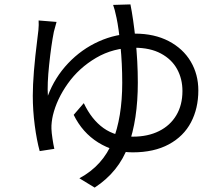

<svg xmlns="http://www.w3.org/2000/svg" viewBox="-20 -794 1017 876"><path d="M225.7 -648.9Q213.7 -588.7 204.3 -499.1Q194.8 -409.4 198.5 -357.3Q230 -440.9 290.8 -505.2Q351.7 -569.5 430.7 -605Q509.8 -640.6 595.5 -640.6Q684.3 -640.6 749.8 -606.4Q815.3 -572.1 850.1 -513.4Q884.9 -454.7 884.9 -381.5Q884.9 -299.7 851.4 -235.9Q818 -172.1 750.4 -135.5Q682.9 -98.9 585.4 -98.9Q500.2 -98.9 428 -143.9Q355.8 -189 316.2 -270L362.3 -323.4Q397.8 -248.4 452.4 -209.5Q507 -170.5 586.5 -170.5Q654.7 -170.5 705.6 -195.9Q756.5 -221.2 784.4 -268.1Q812.4 -314.9 812.4 -378.9Q812.4 -434.3 787.9 -478.9Q763.4 -523.4 714.2 -549.8Q664.9 -576.2 593.4 -576.2Q496.7 -576.2 418.3 -530Q340 -483.9 289.5 -412.8Q239 -341.7 221.3 -267.6Q218.1 -254 216.1 -237.5Q214.1 -221.1 214.7 -206.4Q215.3 -188.6 219.4 -161.5Q223.4 -134.4 227.9 -114.9L161.1 -104.6Q147.6 -153.4 138.6 -221.7Q129.6 -289.9 129.6 -357.2Q129.6 -452.6 150.4 -616.2L155.2 -656.2Q157.6 -680.8 156.2 -700.6L238 -694Q232.2 -673.2 225.7 -648.9ZM608.8 -417Q608.8 -248 565.4 -128.9Q522 -9.8 411.9 61.9L342.2 19.4Q449.7 -38.6 493.7 -148.6Q537.7 -258.7 537.7 -416.7Q537.7 -504.3 529.5 -585.7Q521.4 -667.1 511.8 -712Q503.2 -753.3 496.1 -771.6L575.1 -773.9Q588 -710.2 598.4 -612.4Q608.8 -514.6 608.8 -417Z"/></svg>

Font: Min Sans VF VF
Style: Regular
Weight: 400
Designer: Jinseong-Kim, NotoSansCJK, Nunito
Foundry: Jinseong-Kim
Version: Version 1.420;Glyphs 3.1.2 (3151)